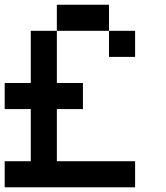

<svg xmlns="http://www.w3.org/2000/svg" viewBox="-20 -798 707 818"><path d="M444.4 -666.7H222.2V-777.8H444.4ZM222.2 -111.1H555.6V0H0V-111.1H111.1V-333.3H0V-444.4H111.1V-666.7H222.2V-444.4H333.3V-333.3H222.2ZM555.6 -555.6H444.4V-666.7H555.6Z"/></svg>

Font: Pixeloid Sans
Style: Regular
Weight: 400
Designer: GGBotNet
Foundry: GGBotNet
Version: 0.5